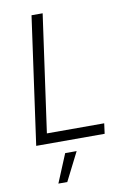

<svg xmlns="http://www.w3.org/2000/svg" viewBox="-104 -807 742 1105"><g transform="rotate(-10 266.5 -254.5)"><path d="M57 0H457L465 -60H130L226 -745H161ZM145 236H197L281 70H214Z"/></g></svg>

Font: Mluvka Light
Style: Italic
Weight: 300
Italic angle: -8°
Designer: Modified by Jiří Krblich, Original typeface by Gumpita Rahayu
Foundry: Gumpita Rahayu & Jiří Krblich
Version: Version 2.000;Glyphs 3.1.1 (3134)